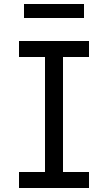

<svg xmlns="http://www.w3.org/2000/svg" viewBox="-20 -940 540 960"><path d="M75 0V-80H205V-655H75V-735H425V-655H295V-80H425V0ZM100 -850V-920H400V-850Z"/></svg>

Font: Iosevka Curly Medium
Style: Regular
Weight: 500
Monospace: yes
Designer: Belleve Invis
Foundry: Belleve Invis
Version: Version 22.1.2; ttfautohint (v1.8.4)